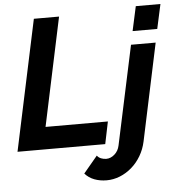

<svg xmlns="http://www.w3.org/2000/svg" viewBox="-60 -787 972 1040"><g transform="rotate(-5 425.5 -267.0)"><path d="M478 196Q442 196 411.5 184.5Q381 173 360 149L436 58Q444 69 457.5 74.5Q471 80 486 80Q510 80 531 61.5Q552 43 558 14L673 -524H807L695 4Q686 46 665 81.5Q644 117 614.5 142.5Q585 168 550 182Q515 196 478 196ZM717 -730H851L822 -597H688ZM161 -710H298L173 -121H512L487 0H10Z"/></g></svg>

Font: PTCRaleway
Style: Bold Italic
Weight: 700
Italic angle: -12°
Designer: Matt McInerney, Pablo Impallari, Rodrigo Fuenzalida
Foundry: Matt McInerney, Pablo Impallari, Rodrigo Fuenzalida
Version: Version 3.000g; ttfautohint (v1.5) -l 8 -r 28 -G 28 -x 14 -D